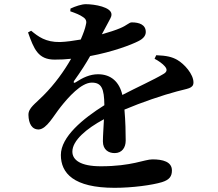

<svg xmlns="http://www.w3.org/2000/svg" viewBox="-20 -834 1040 918"><path d="M827 -548C802 -562 777 -568 727 -570L719 -553C737 -544 758 -529 768 -517C781 -502 779 -490 761 -480C716 -453 634 -416 565 -380C551 -442 511 -479 449 -479C410 -479 376 -463 341 -440C333 -435 330 -440 334 -447C368 -494 393 -534 411 -566C519 -586 608 -620 641 -637C668 -650 677 -666 677 -681C677 -716 646 -727 610 -727C597 -727 588 -713 554 -699C533 -690 502 -680 467 -670L496 -724C505 -743 513 -751 513 -765C513 -800 433 -814 390 -814C371 -814 340 -804 317 -793L316 -780C342 -771 362 -763 376 -753C394 -742 395 -729 390 -713C387 -698 379 -675 366 -645C331 -639 297 -634 267 -633C198 -632 163 -659 129 -687L114 -679C142 -600 162 -549 241 -549C267 -549 294 -550 320 -553C287 -495 242 -432 188 -378C149 -338 115 -318 116 -284C117 -244 132 -214 166 -215C204 -218 235 -279 271 -324C306 -368 368 -439 419 -439C466 -439 478 -410 479 -331C377 -267 271 -180 271 -93C271 -6 332 64 528 64C613 64 708 51 754 37C790 26 802 9 802 -19C802 -61 758 -72 709 -72C670 -72 611 -39 462 -39C365 -39 326 -69 326 -109C326 -162 393 -219 477 -264C475 -222 472 -184 472 -158C472 -118 499 -102 528 -102C563 -102 581 -128 581 -162C581 -198 580 -255 575 -310C658 -345 758 -379 826 -397C876 -411 905 -410 905 -440C905 -479 862 -528 827 -548Z"/></svg>

Font: Noto Serif JP
Style: Bold
Weight: 700
Designer: Ryoko NISHIZUKA 西塚涼子 (kana & ideographs); Frank Grießhammer (Latin, Greek & Cyrillic); Wenlong ZHANG 张文龙 (bopomofo); San
Foundry: Adobe
Version: Version 2.001;hotconv 1.1.0;makeotfexe 2.6.0